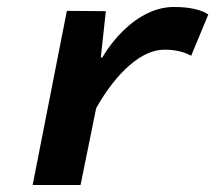

<svg xmlns="http://www.w3.org/2000/svg" viewBox="-20 -528 640 548"><path d="M73.2 0 170.8 -497 282.1 -496.1 267.7 -363.7H271.7Q298 -407.6 331.5 -440.2Q364.9 -472.8 401.9 -490.5Q438.8 -508.1 476.6 -508.1Q509.4 -508.1 535 -502.4Q560.6 -496.6 574.6 -486.7L525.6 -368.8Q509.1 -377.8 490.4 -382Q471.6 -386.2 449.7 -386.2Q400.9 -386.2 349.5 -341.4Q298 -296.6 254.4 -219L209.9 0Z"/></svg>

Font: SourceCodeVF
Style: Italic
Weight: 200
Italic angle: -11°
Monospace: yes
Designer: Paul D. Hunt, Teo Tuominen
Foundry: Adobe
Version: Version 1.026;hotconv 1.1.0;makeotfexe 2.6.0